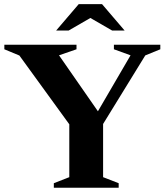

<svg xmlns="http://www.w3.org/2000/svg" viewBox="-32 -886 776 906"><path d="M59.5 -624 -11.5 -653.5V-675H329V-653.5L246.5 -625L450.5 -331.5L413.5 -332.5L584 -625L505.5 -653.5V-675H724.5V-653.5L653.5 -624.5L454.5 -301V-50L528 -21.5V0H222V-21.5L295 -50V-299.5ZM381 -809H408L292 -742H233L339.5 -866.5H449.5L556 -742H497Z"/></svg>

Font: Newsreader 24pt
Style: Bold
Weight: 700
Designer: Hugues Gentile
Foundry: Production Type
Version: Version 1.003